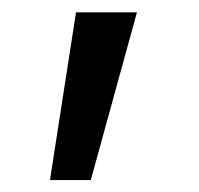

<svg xmlns="http://www.w3.org/2000/svg" viewBox="-20 -122 328 317"><path d="M62.5 175.3 105.5 -101.6H206.1L129.9 175.3Z"/></svg>

Font: Inter Variable
Style: Regular
Weight: 400
Designer: Rasmus Andersson
Foundry: rsms
Version: Version 4.001;git-9221beed3